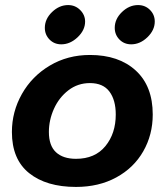

<svg xmlns="http://www.w3.org/2000/svg" viewBox="-20 -735 647 758"><path d="M27 -214Q27 -294 66.5 -364Q106 -434 176.5 -476Q247 -518 335 -518Q449 -518 516 -456.5Q583 -395 583 -283Q583 -203 545.5 -137.5Q508 -72 439 -34.5Q370 3 280 3Q163 3 95 -51.5Q27 -106 27 -214ZM437 -283Q437 -340 412 -373.5Q387 -407 335 -407Q287 -407 250 -378.5Q213 -350 193 -305.5Q173 -261 173 -214Q173 -160 201 -134Q229 -108 280 -108Q355 -108 396 -158Q437 -208 437 -283ZM157 -625Q157 -660 185.5 -687.5Q214 -715 249 -715Q277 -715 296.5 -695.5Q316 -676 316 -650Q316 -616 286.5 -588Q257 -560 222 -560Q194 -560 175.5 -579Q157 -598 157 -625ZM433 -625Q433 -660 461.5 -687.5Q490 -715 525 -715Q553 -715 572 -696Q591 -677 591 -650Q591 -616 562 -588Q533 -560 498 -560Q470 -560 451.5 -579Q433 -598 433 -625Z"/></svg>

Font: Mali
Style: Bold Italic
Weight: 700
Italic angle: -10°
Version: Version 1.000; ttfautohint (v1.6)